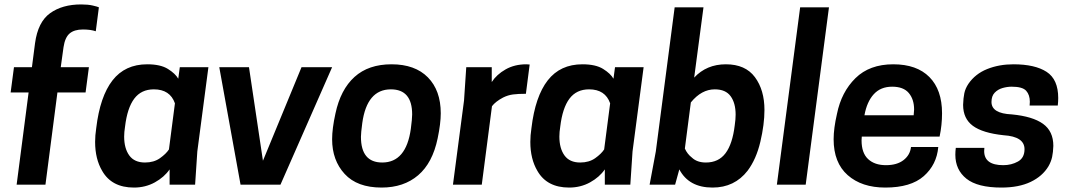

<svg xmlns="http://www.w3.org/2000/svg" viewBox="-20 -833 4842 866"><path d="M185 0H55L109 -416H28L43 -530H124L138 -638Q151 -734 206 -773.5Q261 -813 346 -813Q377 -813 398.5 -808Q420 -803 426 -800L412 -692Q389 -700 354 -700Q315 -700 294 -682Q273 -664 266.5 -620Q260 -576 254 -530H381L366 -416H239Z M920 -530H791ZM584 13Q484 13 441 -62Q409 -116 409 -193Q409 -222 414 -255Q431 -398 487.5 -470.5Q544 -543 644 -543Q704 -543 737.5 -522Q771 -501 784 -478L791 -530H920L870 -150L860 0H745V-69Q721 -34 678.5 -10.5Q636 13 584 13ZM634 -100Q674 -100 701.5 -119.5Q729 -139 742 -159L769 -367Q747 -430 674 -430Q617 -430 585.5 -388Q554 -346 544 -262Q540 -237 540 -217Q540 -164 563 -132Q586 -100 634 -100Z M1245 0H1065L969 -530H1103L1166 -108L1340 -530H1478Z M1704 -100Q1812 -100 1833 -252Q1839 -297 1839 -317Q1839 -430 1743 -430Q1635 -430 1614 -278Q1608 -233 1608 -216Q1608 -100 1704 -100ZM1701 13Q1591 13 1534.5 -48.5Q1478 -110 1478 -205Q1478 -253 1493 -321Q1516 -429 1579 -486Q1642 -543 1746 -543Q1852 -543 1910 -484Q1968 -425 1968 -322Q1968 -276 1954 -209Q1931 -98 1866 -42.5Q1801 13 1701 13Z M2153 0H2023L2073 -380L2083 -530H2198V-463Q2220 -497 2260.5 -520Q2301 -543 2354 -543L2369 -542L2352 -410Q2317 -410 2294 -407Q2271 -404 2249 -393Q2215 -375 2199 -354Z M2883 -530H2754ZM2547 13Q2447 13 2404 -62Q2372 -116 2372 -193Q2372 -222 2377 -255Q2394 -398 2450.5 -470.5Q2507 -543 2607 -543Q2667 -543 2700.5 -522Q2734 -501 2747 -478L2754 -530H2883L2833 -150L2823 0H2708V-69Q2684 -34 2641.5 -10.5Q2599 13 2547 13ZM2597 -100Q2637 -100 2664.5 -119.5Q2692 -139 2705 -159L2732 -367Q2710 -430 2637 -430Q2580 -430 2548.5 -388Q2517 -346 2507 -262Q2503 -237 2503 -217Q2503 -164 2526 -132Q2549 -100 2597 -100Z M3194 13Q3087 13 3044 -69L3025 0H2910L2938 -150L3023 -800H3153L3111 -483Q3167 -543 3254 -543Q3342 -543 3385 -485Q3428 -427 3428 -337Q3428 -272 3409.5 -193.5Q3391 -115 3352 -63Q3293 13 3194 13ZM3164 -100Q3221 -100 3252.5 -142Q3284 -184 3294 -268Q3298 -295 3298 -316Q3298 -368 3275.5 -399Q3253 -430 3204 -430Q3144 -430 3096 -371L3069 -163Q3080 -138 3101 -122Q3124 -100 3164 -100Z M3614 0H3484L3589 -800H3719Z M3973 13Q3867 13 3803.5 -43Q3740 -99 3740 -205Q3740 -254 3755 -319Q3775 -418 3838.5 -480.5Q3902 -543 4009 -543Q4115 -543 4172 -485.5Q4229 -428 4229 -322Q4229 -269 4218 -217H3867L3866 -200Q3866 -143 3895.5 -115.5Q3925 -88 3976 -88Q4026 -88 4055.5 -111Q4085 -134 4089 -170H4212Q4205 -90 4146.5 -38.5Q4088 13 3973 13ZM4101 -313 4103 -339Q4103 -385 4079 -413.5Q4055 -442 4004 -442Q3952 -442 3921 -408Q3890 -374 3879 -313Z M4497 13Q4389 13 4339 -27Q4289 -67 4289 -135Q4289 -150 4291 -166H4420L4419 -152Q4419 -88 4505 -88Q4542 -88 4571.5 -104.5Q4601 -121 4601 -160Q4601 -217 4507 -223Q4412 -233 4368 -265.5Q4324 -298 4324 -360Q4325 -391 4329.5 -412.5Q4334 -434 4348 -455Q4379 -500 4432.5 -521.5Q4486 -543 4551 -543Q4648 -543 4700.5 -509Q4753 -475 4753 -391Q4753 -375 4751 -357H4624L4625 -374Q4625 -405 4608.5 -423.5Q4592 -442 4543 -442Q4523 -442 4502 -436Q4481 -430 4466.5 -415Q4452 -400 4452 -373Q4452 -321 4544 -317Q4638 -308 4684.5 -274.5Q4731 -241 4731 -175Q4730 -146 4725.5 -125Q4721 -104 4709 -83Q4682 -38 4628.5 -12.5Q4575 13 4497 13Z"/></svg>

Font: Tanohe Sans SemiBold
Style: Italic
Weight: 600
Designer: Village Type and Design LLC & Cristiano Sobral
Foundry: Cooper Hewitt Smithsonian Design Museum
Version: Version 1.00;September 29, 2021;FontCreator 13.0.0.2655 64-b